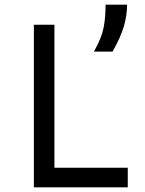

<svg xmlns="http://www.w3.org/2000/svg" viewBox="-20 -802 620 822"><path d="M125 -696H213V-84H527V0H125ZM524 -782Q524 -737 510.5 -690Q497 -643 462 -581H382Q415 -639 423.5 -683Q432 -727 432 -782Z"/></svg>

Font: AmikoRegular
Style: Regular
Weight: 400
Designer: Pablo Impallari, Rodrigo Fuenzalida, Andres Torresi
Foundry: Impallari Type
Version: Version 1.000; ttfautohint (v1.3)